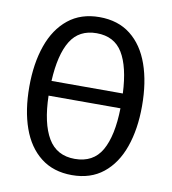

<svg xmlns="http://www.w3.org/2000/svg" viewBox="-80 -770 761 851"><g transform="rotate(10 300.0 -344.5)"><path d="M553.5 -343.5Q553.5 -239.5 525.2 -159.2Q497 -79 440.5 -33.8Q384 11.5 300 11.5Q216.5 11.5 159.8 -32.8Q103 -77 74.8 -156.5Q46.5 -236 46.5 -342.5Q46.5 -447 74.8 -527.5Q103 -608 159.8 -653.8Q216.5 -699.5 300 -699.5Q384 -699.5 440.5 -655Q497 -610.5 525.2 -530.5Q553.5 -450.5 553.5 -343.5ZM300 -61.5Q383 -61.5 420.8 -127.2Q458.5 -193 461 -317.5H137.5Q140.5 -193.5 179.5 -127.5Q218.5 -61.5 300 -61.5ZM300 -627Q221 -627 183 -565.2Q145 -503.5 139 -384H460Q454.5 -503.5 417 -565.2Q379.5 -627 300 -627Z"/></g></svg>

Font: Fast_Mono
Style: Regular
Weight: 400
Monospace: yes
Designer: Carrois Corporate, Edenspiekermann AG, Nikita Prokopov
Foundry: Carrois Corporate, Edenspiekermann AG, Nikita Prokopov
Version: Version 5.002